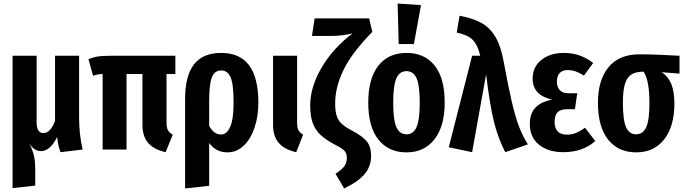

<svg xmlns="http://www.w3.org/2000/svg" viewBox="-20 -845 3867 1085"><path d="M322 15Q314 -7 310 -25Q306 -43 303 -71Q285 -34 262 -12.5Q239 9 212 9Q171 9 145 -36Q163 0 171 31Q179 62 179 111V204L51 218V-530H187V-154Q187 -93 225 -93Q265 -93 291 -161V-530H427V-182Q427 -84 447 0Z M921 -427V-152Q921 -124 929 -109.5Q937 -95 956 -84L916 15Q851 1 818 -36.5Q785 -74 785 -140V-427H695V0H560V-427Q542 -426 531 -424Q520 -422 506 -417L480 -510Q504 -521 531 -525.5Q558 -530 612 -530H971V-427Z M1440 -266Q1440 -187 1418 -122.5Q1396 -58 1356.5 -21Q1317 16 1265 16Q1201 16 1162 -37V205L1026 220V-285Q1026 -417 1076.5 -481.5Q1127 -546 1230 -546Q1440 -546 1440 -266ZM1300 -265Q1300 -370 1283 -408.5Q1266 -447 1230 -447Q1193 -447 1177.5 -408.5Q1162 -370 1162 -276V-134Q1188 -85 1229 -85Q1262 -85 1281 -128.5Q1300 -172 1300 -265Z M1659 -152Q1659 -124 1666.5 -109.5Q1674 -95 1693 -84L1654 15Q1589 1 1556 -36.5Q1523 -74 1523 -140V-530H1659Z M2084 -665Q1966 -544 1920 -447.5Q1874 -351 1874 -260Q1874 -217 1882.5 -190.5Q1891 -164 1911 -145.5Q1931 -127 1969 -107Q2025 -78 2051 -48Q2077 -18 2077 36Q2077 95 2040.5 138.5Q2004 182 1925 220L1876 137Q1909 116 1924.5 96Q1940 76 1940 47Q1940 21 1926 6.5Q1912 -8 1872 -28Q1821 -55 1791 -83Q1761 -111 1747 -150.5Q1733 -190 1733 -250Q1733 -352 1796.5 -461.5Q1860 -571 1973 -657Q1954 -651 1920.5 -646.5Q1887 -642 1858 -642H1743L1758 -741H2066Z M2493 -265Q2493 -132 2435.5 -58Q2378 16 2277 16Q2176 16 2118.5 -56Q2061 -128 2061 -265Q2061 -401 2118 -473.5Q2175 -546 2277 -546Q2379 -546 2436 -475Q2493 -404 2493 -265ZM2202 -265Q2202 -167 2220 -126.5Q2238 -86 2277 -86Q2316 -86 2334 -127Q2352 -168 2352 -265Q2352 -363 2334 -403Q2316 -443 2277 -443Q2238 -443 2220 -402.5Q2202 -362 2202 -265ZM2359 -816 2319 -596H2233L2227 -825Z M2826 -498Q2853 -352 2872.5 -268.5Q2892 -185 2912.5 -131Q2933 -77 2963 -29L2835 15Q2795 -63 2772 -154Q2749 -245 2727 -425L2648 15L2516 -13L2648 -530H2694Q2679 -592 2651 -620Q2623 -648 2561 -661L2577 -756Q2653 -742 2700.5 -715.5Q2748 -689 2779 -637.5Q2810 -586 2826 -498Z M3332 -489 3280 -418Q3255 -434 3233 -441.5Q3211 -449 3187 -449Q3159 -449 3143 -432.5Q3127 -416 3127 -384Q3127 -353 3143.5 -335.5Q3160 -318 3191 -318H3242L3229 -228H3185Q3147 -228 3130.5 -210Q3114 -192 3114 -155Q3114 -121 3131.5 -102.5Q3149 -84 3185 -84Q3210 -84 3234 -93.5Q3258 -103 3286 -123L3344 -48Q3273 15 3163 15Q3079 15 3026.5 -27Q2974 -69 2974 -145Q2974 -203 3005.5 -236.5Q3037 -270 3100 -282Q2990 -307 2990 -401Q2990 -467 3039.5 -506.5Q3089 -546 3167 -546Q3260 -546 3332 -489Z M3820 -429 3719 -437Q3757 -412 3774 -369Q3791 -326 3791 -261Q3791 -131 3733.5 -57.5Q3676 16 3575 16Q3474 16 3416.5 -56Q3359 -128 3359 -265Q3359 -392 3418.5 -465Q3478 -538 3593 -538Q3684 -538 3820 -530ZM3650 -261Q3650 -392 3617 -440Q3573 -440 3548 -424Q3523 -408 3511.5 -370.5Q3500 -333 3500 -265Q3500 -166 3518 -126Q3536 -86 3575 -86Q3614 -86 3632 -126.5Q3650 -167 3650 -261Z"/></svg>

Font: Fira Sans Compressed SemiBold
Style: Regular
Weight: 600
Width: 1
Designer: bBox Type GmbH & Carrois Corporate GbR & Edenspiekermann AG
Foundry: bBox Type GmbH & Carrois Corporate GbR & Edenspiekermann AG
Version: Version 4.301